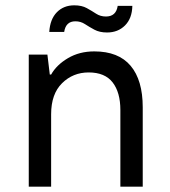

<svg xmlns="http://www.w3.org/2000/svg" viewBox="-20 -701 640 721"><path d="M88 0V-496H158L167 -421H172Q192 -457 235 -482.5Q278 -508 334 -508Q425 -508 470.5 -454Q516 -400 516 -298V0H432V-288Q432 -354 403 -391.5Q374 -429 313 -429Q254 -429 213 -388.5Q172 -348 172 -272V0ZM382 -579Q354 -579 334.5 -589.5Q315 -600 299 -610.5Q283 -621 263 -621Q227 -621 221 -581H165Q168 -629 193.5 -655Q219 -681 259 -681Q287 -681 306 -670.5Q325 -660 341 -649.5Q357 -639 378 -639Q416 -639 422 -679H477Q476 -632 449.5 -605.5Q423 -579 382 -579Z"/></svg>

Font: DM Mono
Style: Regular
Weight: 400
Designer: Colophon Foundry
Foundry: Colophon Foundry
Version: Version 1.000; ttfautohint (v1.8.2.53-6de2)